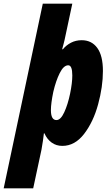

<svg xmlns="http://www.w3.org/2000/svg" viewBox="-83 -781 591 1041"><path d="M149 -761H309L267 -564L262 -544L254 -514H258Q276 -536 302 -549.5Q328 -563 360 -563Q414 -563 444.5 -521Q475 -479 475 -396Q475 -311 449 -215.5Q423 -120 373 -55Q323 10 255 10Q222 10 197 -8Q172 -26 158 -58H155Q151 -21 142 30L97 240H-63ZM309 -372Q309 -427 287 -427Q262 -427 241 -385Q220 -343 206 -283Q193 -220 193 -184Q193 -130 223 -130Q246 -130 265.5 -172.5Q285 -215 297 -273Q309 -331 309 -372Z"/></svg>

Font: Noto Sans UI CondBlack
Style: Italic
Weight: 900
Width: 3
Italic angle: -12°
Designer: Monotype Design Team
Foundry: Monotype Imaging Inc.
Version: Version 1.001